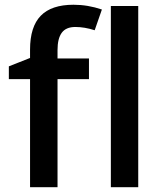

<svg xmlns="http://www.w3.org/2000/svg" viewBox="-20 -785 682 805"><path d="M353 -453.1H221.2V0H106V-453.1H17.1V-506.8L106 -542V-577.1Q106 -672.9 150.9 -719Q195.8 -765.1 288.1 -765.1Q348.6 -765.1 407.2 -745.1L377 -658.2Q334.5 -671.9 295.9 -671.9Q256.8 -671.9 239 -647.7Q221.2 -623.5 221.2 -575.2V-540H353ZM559.6 0H444.8V-759.8H559.6Z"/></svg>

Font: f1_57812          
Style: Regular
Weight: 600
Foundry: Ascender Corporation
Version: Version 1.10